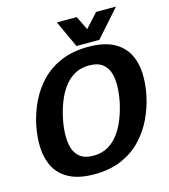

<svg xmlns="http://www.w3.org/2000/svg" viewBox="-124 -948 930 1056"><g transform="rotate(-15 341.0 -420.0)"><path d="M283.7 10Q196.7 10 142.5 -18Q88.3 -46 62 -94.5Q35.7 -143 32.3 -205Q29 -267 43 -334Q57 -402 86.8 -463.5Q116.7 -525 163.5 -573Q210.3 -621 276.5 -648.5Q342.7 -676 429.7 -676Q516.7 -676 570.5 -648.5Q624.3 -621 651 -573Q677.7 -525 681 -463.5Q684.3 -402 670.3 -334Q656.3 -267 626.5 -205Q596.7 -143 549.5 -94.5Q502.3 -46 436.5 -18Q370.7 10 283.7 10ZM304.3 -90Q352.3 -90 388.2 -111Q424 -132 449.7 -167.3Q475.3 -202.7 492 -246.2Q508.7 -289.7 518.3 -334Q527.7 -379 529.3 -422Q531 -465 520.7 -500Q510.3 -535 483.2 -555.5Q456 -576 408 -576Q360 -576 324.2 -555.5Q288.3 -535 263 -500Q237.7 -465 221 -422Q204.3 -379 195 -334Q185.3 -289.7 183.7 -246.2Q182 -202.7 192 -167.3Q202 -132 229.2 -111Q256.3 -90 304.3 -90ZM382.7 -697 522 -850.3H635.3L499.3 -697ZM486 -697H369.3L298.7 -850.3H412Z"/></g></svg>

Font: Epunda Slab Light
Style: Italic
Weight: 300
Italic angle: -12°
Designer: Simon Atzbach
Foundry: typofactur
Version: Version 1.102